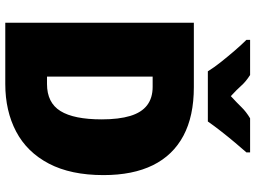

<svg xmlns="http://www.w3.org/2000/svg" viewBox="-140 -827 967 727"><g transform="rotate(90 343.5 -463.5)"><path d="M643 -372Q643 -248 599.5 -165Q556 -82 478 -41Q400 0 298 0H66V-714H310Q420 -714 494 -674.5Q568 -635 605.5 -559Q643 -483 643 -372ZM432 -365Q432 -430 419 -473Q406 -516 378.5 -537Q351 -558 309 -558H270V-158H298Q369 -158 400.5 -209Q432 -260 432 -365ZM557 -913Q542 -896 520.5 -870.5Q499 -845 477.5 -817.5Q456 -790 440 -767H250Q236 -790 214.5 -817Q193 -844 171 -869.5Q149 -895 131 -913V-927H264Q289 -911 304 -894Q319 -877 344 -854Q369 -877 386 -894.5Q403 -912 428 -927H557Z"/></g></svg>

Font: Noto Sans Display Black
Style: Regular
Weight: 900
Designer: Monotype Design Team
Foundry: Monotype Imaging Inc.
Version: Version 2.003